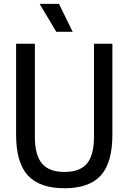

<svg xmlns="http://www.w3.org/2000/svg" viewBox="-20 -967 666 996"><path d="M314.5 9.5Q185.5 9.5 124.5 -57Q63.5 -123.5 63.5 -268V-740H161V-256.5Q161 -162 198 -118.5Q235 -75 314.5 -75Q394.5 -75 431 -118.5Q467.5 -162 467.5 -256.5V-740H563V-268Q563 -123.5 503 -57Q443 9.5 314.5 9.5ZM272 -802 185.5 -947H286L357 -802Z"/></svg>

Font: Encode Sans Cnd Md
Style: Regular
Weight: 500
Width: 3
Designer: Multiple Designers
Foundry: Impallari Type
Version: Version 3.002; ttfautohint (v1.8.3) -l 8 -r 50 -G 200 -x 14 